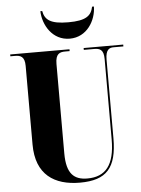

<svg xmlns="http://www.w3.org/2000/svg" viewBox="-62 -981 765 1039"><g transform="rotate(-5 321.0 -461.5)"><path d="M343 -771C437 -771 487 -858 488 -933H478C468 -885 440 -860 343 -860C245 -860 216 -885 207 -933H197C199 -858 249 -771 343 -771ZM330 10C475 10 531 -53 531 -214V-641C531 -697 554 -704 574 -704H628V-714H413V-704H469C499 -704 521 -697 521 -645V-208C521 -68 470 -9 372 -9C300 -9 259 -44 259 -155V-641C259 -697 283 -704 312 -704H336V-714H14V-704H39C68 -704 92 -697 92 -645V-218C92 -54 191 10 330 10Z"/></g></svg>

Font: Noto Serif Display ExtraCondensed Black
Style: Regular
Weight: 900
Width: 2
Designer: Monotype Design Team
Foundry: Monotype Imaging Inc.
Version: Version 2.009